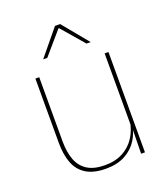

<svg xmlns="http://www.w3.org/2000/svg" viewBox="-128 -772 765 873"><g transform="rotate(-20 254.0 -335.0)"><path d="M92 -485.5V-175.5Q92 -123 106.2 -85.2Q120.5 -47.5 152.5 -27.2Q184.5 -7 238 -7Q288 -7 324.5 -26.8Q361 -46.5 383.2 -81.2Q405.5 -116 412 -160.5L421 -141.5H415.5Q411 -101 389.2 -66.5Q367.5 -32 329.2 -11.2Q291 9.5 237 9.5Q177 9.5 141 -12.8Q105 -35 89.2 -76.2Q73.5 -117.5 73.5 -174.5V-485.5ZM427 -485.5V0H408.5L410.5 -127H408.5V-485.5ZM239 -680H264L366 -556V-555.5H346.5L253 -664H250L156.5 -555.5H137V-556Z"/></g></svg>

Font: Anek Tamil Medium Thin
Style: Regular
Weight: 250
Version: Version 1.003